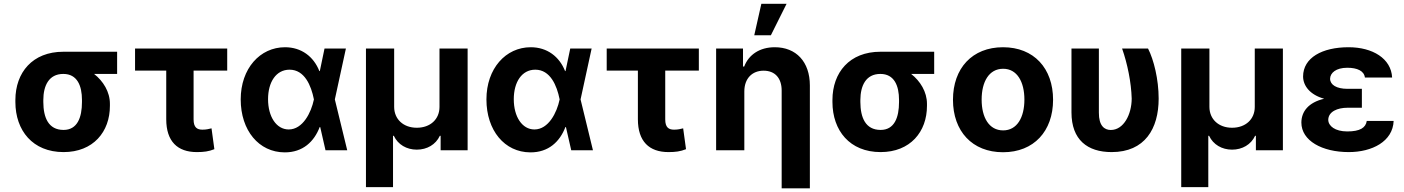

<svg xmlns="http://www.w3.org/2000/svg" viewBox="-20 -806 7533 1030"><path d="M62.5 -258.5C62.9 -105.8 155.2 9.9 321 9.9C479.8 9.9 570 -98.7 569.6 -238.6V-248.6C570 -313.2 533.4 -371.4 484.7 -409.4H608.3V-528.4H319.6C154.1 -528.4 62.9 -416.9 62.5 -269.9ZM212.4 -269.9C212.7 -345.2 241.1 -409.4 319.6 -409.4C394.9 -409.4 419.7 -345.2 419.7 -269.9V-258.5C419.7 -175.8 394.9 -109 321 -109C239.3 -109 212.7 -175.8 212.4 -258.5Z M1198.9 -545.5H704.5V-427.2H871.8V-166.2C871.8 -47.6 932.2 9.9 1035.9 9.9C1073.9 9.9 1099.8 6.4 1130 -5.7L1114.7 -117.5C1099.1 -114 1087.7 -110.4 1065.7 -110.4C1036.9 -110.4 1018.5 -122.5 1018.5 -165.5V-427.2H1198.9Z M1506.4 11.4C1605.1 12.1 1665.5 -46.9 1695 -124.3H1697.8L1726.2 0H1842.7L1776.3 -272.7L1835.6 -545.5H1720.9L1695.7 -424.7H1693.2C1662.6 -502.5 1596.9 -552.6 1508.9 -552.6C1375 -552.6 1271.3 -438.6 1271.3 -272.7C1271.3 -105.8 1369 10.7 1506.4 11.4ZM1664.1 -272.7 1663.7 -271.3C1649.5 -202.8 1604.8 -111.5 1528.8 -111.5C1462.7 -111.5 1418 -180 1418 -273.8C1418 -366.1 1461.3 -432.2 1533.4 -432.2C1614.3 -432.2 1649.5 -345.9 1663.7 -274.1Z M1943.2 197.8H2088.4V-77.4H2092.7C2114.7 -30.2 2161.6 -3.2 2215.9 -3.2C2270.6 -3.2 2317.5 -30.2 2339.5 -77.4H2343.8V0H2488.6V-545.5H2337.7V-232.2C2337.7 -166.5 2288.7 -120.7 2215.9 -120.7C2143.8 -120.7 2094.8 -166.5 2094.5 -232.2V-545.5H1943.2Z M2824.6 11.4C2923.3 12.1 2983.7 -46.9 3013.1 -124.3H3016L3044.4 0H3160.9L3094.5 -272.7L3153.8 -545.5H3039.1L3013.8 -424.7H3011.4C2980.8 -502.5 2915.1 -552.6 2827.1 -552.6C2693.2 -552.6 2589.5 -438.6 2589.5 -272.7C2589.5 -105.8 2687.1 10.7 2824.6 11.4ZM2982.2 -272.7 2981.9 -271.3C2967.7 -202.8 2922.9 -111.5 2846.9 -111.5C2780.9 -111.5 2736.2 -180 2736.2 -273.8C2736.2 -366.1 2779.5 -432.2 2851.6 -432.2C2932.5 -432.2 2967.7 -345.9 2981.9 -274.1Z M3729 -545.5H3234.7V-427.2H3402V-166.2C3402 -47.6 3462.4 9.9 3566.1 9.9C3604 9.9 3630 6.4 3660.2 -5.7L3644.9 -117.5C3629.3 -114 3617.9 -110.4 3595.9 -110.4C3567.1 -110.4 3548.7 -122.5 3548.7 -165.5V-427.2H3729Z M3973 -315.3C3973 -385.7 4015.6 -426.8 4076.3 -426.8C4137.4 -426.8 4173.3 -387.1 4173.3 -320.3V204.5H4324.6V-347.3C4324.6 -474.8 4250.7 -552.6 4136.4 -552.6C4055.8 -552.6 3996.8 -513.1 3972.3 -449.2H3965.9V-545.5H3821.7V0H3973ZM4026.3 -616.8H4115.4L4199.6 -785.5H4064.3Z M4445.7 -258.5C4446 -105.8 4538.4 9.9 4704.2 9.9C4862.9 9.9 4953.1 -98.7 4952.8 -238.6V-248.6C4953.1 -313.2 4916.5 -371.4 4867.9 -409.4H4991.5V-528.4H4702.8C4537.3 -528.4 4446 -416.9 4445.7 -269.9ZM4595.5 -269.9C4595.9 -345.2 4624.3 -409.4 4702.8 -409.4C4778.1 -409.4 4802.9 -345.2 4802.9 -269.9V-258.5C4802.9 -175.8 4778.1 -109 4704.2 -109C4622.5 -109 4595.9 -175.8 4595.5 -258.5Z M5360.8 10.7C5526.3 10.7 5629.3 -102.6 5629.3 -270.6C5629.3 -439.6 5526.3 -552.6 5360.8 -552.6C5195.3 -552.6 5092.3 -439.6 5092.3 -270.6C5092.3 -102.6 5195.3 10.7 5360.8 10.7ZM5361.5 -106.5C5285.2 -106.5 5246.1 -176.5 5246.1 -271.7C5246.1 -366.8 5285.2 -437.1 5361.5 -437.1C5436.4 -437.1 5475.5 -366.8 5475.5 -271.7C5475.5 -176.5 5436.4 -106.5 5361.5 -106.5Z M5728 -545.5V-203.1C5728 -55.8 5813.9 9.9 5943.5 9.9C6121.8 9.9 6195.7 -115.8 6195.7 -277C6195.7 -380.7 6169.4 -485.8 6138.8 -545.5H5999.6C6028.1 -464.5 6048.7 -364 6051.1 -277C6050.8 -192.5 6008.2 -108.7 5938.9 -108.7C5904.8 -108.7 5874.6 -131 5875 -201.7V-545.5Z M6316.8 197.8H6462V-77.4H6466.3C6488.3 -30.2 6535.2 -3.2 6589.5 -3.2C6644.2 -3.2 6691.1 -30.2 6713.1 -77.4H6717.3V0H6862.2V-545.5H6711.3V-232.2C6711.3 -166.5 6662.3 -120.7 6589.5 -120.7C6517.4 -120.7 6468.4 -166.5 6468 -232.2V-545.5H6316.8Z M7285.9 -285.9V-329.5H7208.5C7149.9 -329.5 7115.8 -350.9 7115.4 -383.5C7115.8 -414.8 7147 -442.5 7207.4 -442.5C7261 -442.5 7297.9 -425.8 7302.2 -389.9H7448.2C7443.2 -492.2 7343.4 -552.6 7214.8 -552.6C7072.8 -552.6 6970.9 -496.4 6970.5 -395.6C6970.9 -345.9 7007.1 -297.6 7083.5 -276.3C6998.9 -256.4 6961.6 -207.4 6961.3 -148.4C6961.6 -51.1 7072.4 9.9 7215.6 9.9C7340.9 9.9 7452.1 -47.2 7456.3 -157.3H7312.1C7306.8 -120.4 7275.2 -100.9 7207.7 -100.9C7142 -100.9 7106.2 -130 7105.5 -163C7106.2 -207.4 7155.2 -228 7208.5 -228H7285.9Z"/></svg>

Font: Karasuma Gothic
Style: Bold
Weight: 700
Designer: Rasmus Andersson / Ryoko Nishizuka
Foundry: Genbu
Version: Version 1.00